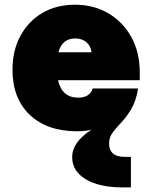

<svg xmlns="http://www.w3.org/2000/svg" viewBox="-20 -539 657 814"><path d="M33 -243Q33 -325 66.5 -387Q100 -449 159.5 -484Q219 -519 297.5 -519Q378 -519 440 -482.2Q502 -445.5 537.2 -381Q572.5 -316.5 572.5 -232.5V-199H226Q243 -125 311 -125Q361 -125 373 -164H565.5Q557 -111.5 537.2 -78Q517.5 -44.5 495.5 -21.2Q473.5 2 458 22.5Q442.5 43 442.5 69Q442.5 126 508.5 126H535V255.5H500.5Q401 255.5 343.5 221Q286 186.5 286 127.5Q286 63 368 11Q342 17.5 306.5 17.5Q179.5 17.5 106.2 -52.2Q33 -122 33 -243ZM227.5 -317.5H368Q365 -344.5 346.2 -360.2Q327.5 -376 298.5 -376Q244 -376 227.5 -317.5Z"/></svg>

Font: Overused Grotesk Black
Style: Regular
Weight: 900
Version: Version 0.004